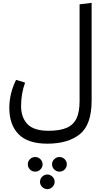

<svg xmlns="http://www.w3.org/2000/svg" viewBox="-20 -786 729 1339"><path d="M619 -766V-85Q619 84 536.5 150Q454 216 310 216Q174 216 109.5 150Q45 84 45 -33Q45 -133 92 -229L155 -210Q127 -133 127 -46Q127 33 171.5 79.5Q216 126 318 126Q399 126 446 105Q493 84 514 39Q535 -6 535 -80V-756ZM277 360Q277 381 261.5 396Q246 411 226 411Q204 411 189 396Q174 381 174 360Q174 339 189 324Q204 309 226 309Q246 309 261.5 324Q277 339 277 360ZM446 360Q446 381 431 396Q416 411 394 411Q374 411 358.5 396Q343 381 343 360Q343 339 358.5 324Q374 309 394 309Q416 309 431 324Q446 339 446 360ZM361 482Q361 503 345.5 518Q330 533 310 533Q290 533 274.5 518Q259 503 259 482Q259 461 274.5 446Q290 431 310 431Q330 431 345.5 446Q361 461 361 482Z"/></svg>

Font: FiraGOUPP
Style: Medium
Weight: 400
Designer: bBox Type
Foundry: bBox Type GmbH
Version: Version 1.001